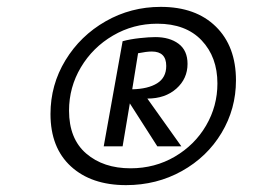

<svg xmlns="http://www.w3.org/2000/svg" viewBox="-20 -776 754 559"><path d="M667 -542Q667 -459 625 -389Q583 -319 509.5 -278Q436 -237 347 -237Q246 -237 186.5 -291.5Q127 -346 127 -444Q127 -529 170.5 -600.5Q214 -672 287.5 -714Q361 -756 448 -756Q550 -756 608.5 -698.5Q667 -641 667 -542ZM613 -533Q613 -610 567 -658.5Q521 -707 438 -707Q368 -707 309 -672.5Q250 -638 215.5 -580Q181 -522 181 -454Q181 -372 231 -329Q281 -286 360 -286Q431 -286 489 -320Q547 -354 580 -410.5Q613 -467 613 -533ZM409 -489 508 -350H438L358 -475L337 -350H282L337 -656Q359 -662 386.5 -665Q414 -668 432 -668Q474 -668 500 -648.5Q526 -629 526 -590Q526 -547 493.5 -518Q461 -489 409 -489ZM464 -584Q464 -626 422 -626Q407 -626 382 -621L365 -516Q411 -517 437.5 -533.5Q464 -550 464 -584Z"/></svg>

Font: Charmonman
Style: Bold
Weight: 700
Designer: Ekaluck Peanpanawate
Foundry: Cadson Demak Co.,Ltd.
Version: Version 1.000; ttfautohint (v1.6)